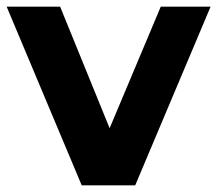

<svg xmlns="http://www.w3.org/2000/svg" viewBox="-28 -558 654 578"><path d="M218 0 -8 -538H153L302 -172L456 -538H606L379 0Z"/></svg>

Font: Montserrat Z
Style: Bold
Weight: 700
Designer: Julieta Ulanovsky
Foundry: Julieta Ulanovsky
Version: Version 8.000